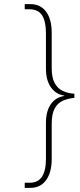

<svg xmlns="http://www.w3.org/2000/svg" viewBox="-20 -780 389 932"><path d="M100 132V107H125Q203 107 203 -9V-183Q203 -240 226.5 -274Q250 -308 292 -314V-316Q251 -322 227 -356.5Q203 -391 203 -447V-618Q203 -677 184 -706Q165 -735 122 -735H100V-760H127Q177 -760 204 -723Q231 -686 231 -621V-450Q231 -403 245.5 -376.5Q260 -350 285 -338.5Q310 -327 341 -325V-305Q310 -302 285 -291Q260 -280 245.5 -253.5Q231 -227 231 -179V-8Q231 56 204 94Q177 132 127 132Z"/></svg>

Font: Noto Serif Bengali SemiCondensed Thin
Style: Regular
Weight: 100
Width: 4
Designer: Juan Bruce, Universal Thirst, Indian Type Foundry and the Monotype Design Team.
Foundry: Monotype Imaging Inc.
Version: Version 2.003; ttfautohint (v1.8.4.7-5d5b)